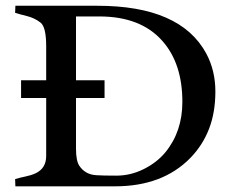

<svg xmlns="http://www.w3.org/2000/svg" viewBox="-20 -656 828 676"><path d="M142.6 -311H54.2V-373.5H142.6V-493.2Q142.6 -560.5 123 -576.2Q102.1 -592.8 74.2 -599.6Q46.4 -606.4 33.2 -610.8L34.2 -635.7H323.2Q615.2 -635.7 706.1 -467.8Q738.3 -407.7 738.3 -333.7Q738.3 -259.8 715.8 -201.9Q693.4 -144 649.4 -99.1Q551.8 0 385.3 0H34.2L33.2 -25.4Q50.8 -30.8 70.1 -34.7Q89.4 -38.6 105.5 -45.9Q142.6 -63.5 142.6 -106.9ZM247.6 -311V-132.3Q247.6 -89.8 259.3 -72.3Q280.3 -41 319.8 -39.1Q340.3 -37.6 389.9 -37.6Q439.5 -37.6 485.8 -60.5Q532.2 -83.5 562.5 -120.1Q622.1 -192.9 622.1 -297.4Q622.1 -431.6 552.7 -510.7Q476.6 -598.1 329.6 -598.1H247.6V-373.5H348.1V-311Z"/></svg>

Font: RadleyRegular
Style: Regular
Weight: 400
Designer: vernon adams
Foundry: vernon adams
Version: Version 1.000;PS 001.001;hotconv 1.0.56